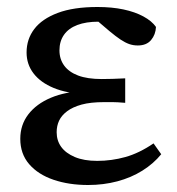

<svg xmlns="http://www.w3.org/2000/svg" viewBox="-20 -516 506 549"><path d="M232 13Q177 13 133 -2Q89 -17 63.5 -46.5Q38 -76 38 -119Q38 -159 61 -189Q84 -219 125.5 -236.5Q167 -254 223 -256V-247Q171 -249 133.5 -264.5Q96 -280 76 -306Q56 -332 56 -366Q56 -404 78 -433Q100 -462 145 -479Q190 -496 259 -496Q300 -496 333 -489Q366 -482 390 -469Q414 -456 426 -439Q425 -417 412 -401.5Q399 -386 374 -386Q361 -386 349.5 -390Q338 -394 324.5 -403Q311 -412 293 -427L246 -467L317 -466L334 -446Q316 -450 298.5 -452Q281 -454 262 -454Q226 -454 201 -444.5Q176 -435 163 -416.5Q150 -398 150 -372Q150 -347 163.5 -328.5Q177 -310 203.5 -300Q230 -290 271 -290Q287 -290 302 -290.5Q317 -291 338 -292V-222Q314 -224 302 -224Q290 -224 278 -224Q239 -224 213.5 -217Q188 -210 172 -198Q156 -186 149 -171Q142 -156 142 -138Q142 -114 155 -96Q168 -78 194 -67Q220 -56 258 -56Q299 -56 338.5 -67Q378 -78 419 -106L441 -75Q419 -48 387 -28Q355 -8 315.5 2.5Q276 13 232 13Z"/></svg>

Font: Source Serif 4 18pt Medium
Style: Regular
Weight: 500
Designer: Frank Grießhammer
Foundry: Adobe Systems Incorporated
Version: Version 4.004;hotconv 1.0.116;makeotfexe 2.5.65601